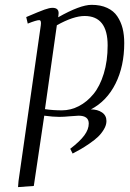

<svg xmlns="http://www.w3.org/2000/svg" viewBox="-20 -476 533 790"><path d="M54.2 293.9 56.2 269 147.9 -372.1Q150.9 -393.1 141.1 -393.1Q129.9 -393.1 94.2 -378.9L87.9 -405.8Q142.6 -429.2 163.1 -436.5Q183.6 -443.8 195.8 -443.8Q221.2 -443.8 221.2 -421.9Q221.2 -416 220.2 -411.1L219.2 -404.8Q309.6 -456.1 356.9 -456.1Q394 -456.1 420.9 -443.6Q447.8 -431.2 462.6 -408.9Q477.5 -386.7 484.4 -359.6Q491.2 -332.5 491.2 -298.8Q491.2 -203.6 455.3 -131.8Q419.4 -60.1 354 -25.9Q381.3 -25.9 399.7 -13.4Q418 -1 418 22Q418 38.6 407.7 55.9Q397.5 73.2 383.8 86.4Q370.1 99.6 348.4 114.5Q326.7 129.4 312.5 137.5Q298.3 145.5 278.8 155.8L269 136.2Q309.1 105.5 327.1 80.8Q345.2 56.2 345.2 32.2Q345.2 0 303.2 0Q294.9 0 268.3 2.4Q241.7 4.9 224.1 4.9Q198.7 4.9 162.1 0L119.1 289.1ZM165 -26.9Q197.3 -22 234.9 -22Q271 -22 304.4 -39.3Q337.9 -56.6 364.5 -88.9Q391.1 -121.1 407 -173.1Q422.9 -225.1 422.9 -289.1Q422.9 -410.2 328.1 -410.2Q282.2 -410.2 213.9 -372.1Z"/></svg>

Font: Dehuti Alt
Style: Italic
Weight: 400
Version: Version 1.2